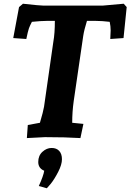

<svg xmlns="http://www.w3.org/2000/svg" viewBox="-20 -735 699 1029"><path d="M571 -526Q573 -557 573 -572Q573 -594 568 -618Q526 -623 495 -623H446Q431 -575 426 -542L375 -193Q367 -136 367 -77L427 -71L411 5Q332 0 221 0L124 5L129 -65L194 -77Q212 -138 216 -163L266 -512Q274 -556 274 -623H229Q201 -623 151 -618Q140 -597 135 -583Q130 -569 121 -526L51 -531L82 -697L103 -715Q193 -705 212 -705H531L643 -715L659 -697L642 -531ZM252 250 231 274 188 262Q213 207 217 180Q185 167 185 133Q185 99 207.5 78.5Q230 58 256.5 58Q283 58 297.5 74Q312 90 312 118.5Q312 147 292 186Q272 225 252 250Z"/></svg>

Font: Andada
Style: Bold Italic
Weight: 700
Italic angle: -8.29999°
Designer: Carolina Giovagnoli
Foundry: Carolina Giovagnoli
Version: Version 1.003